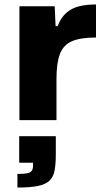

<svg xmlns="http://www.w3.org/2000/svg" viewBox="-20 -538 476 860"><path d="M67 0V-510H225L229 -421H238Q253 -459 276.5 -480Q300 -501 333 -509.5Q366 -518 410 -518V-370Q341 -370 302.5 -353.5Q264 -337 248.5 -296.5Q233 -256 233 -185V0ZM58 302V241Q88 241 102.5 238Q117 235 122.5 226.5Q128 218 128 203V191H66V72H230V152Q230 197 224.5 226Q219 255 201.5 271.5Q184 288 149.5 295Q115 302 58 302Z"/></svg>

Font: Saira SemiExpanded
Style: Bold
Weight: 700
Width: 6
Designer: Hector Gatti with collaboration of the Omnibus-Type team
Foundry: Omnibus-Type
Version: Version 1.101